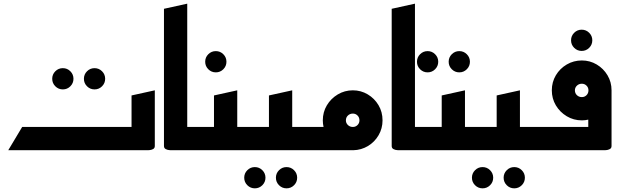

<svg xmlns="http://www.w3.org/2000/svg" viewBox="-20 -820 3383 1048"><path d="M496 -332Q472 -332 455 -349Q438 -366 438 -390Q438 -414 455 -431Q472 -448 496 -448Q520 -448 537 -431Q554 -414 554 -390Q554 -366 537 -349Q520 -332 496 -332ZM323 -332Q299 -332 282 -349Q265 -366 265 -390Q265 -414 282 -431Q299 -448 323 -448Q347 -448 364 -431Q381 -414 381 -390Q381 -366 364 -349Q347 -332 323 -332Z M25 0 101 -127H698V-299L825 -327V-23Q825 -11 815 -6Q805 -1 795 -0.5Q785 0 785 0Z M915 0Q915 0 905 -0.5Q895 -1 885 -6Q875 -11 875 -23V-772L1002 -800V-127H1095V0Z M1158 -425Q1134 -425 1117 -442Q1100 -459 1100 -483Q1100 -507 1117 -524Q1134 -541 1158 -541Q1182 -541 1199 -524Q1216 -507 1216 -483Q1216 -459 1199 -442Q1182 -425 1158 -425Z M1055 0V-127H1148V-299L1275 -327V-127H1395V0H1239Q1237 0 1236 0Q1235 0 1235 0Z M1544 208Q1520 208 1503 191Q1486 174 1486 150Q1486 126 1503 109Q1520 92 1544 92Q1568 92 1585 109Q1602 126 1602 150Q1602 174 1585 191Q1568 208 1544 208ZM1371 208Q1347 208 1330 191Q1313 174 1313 150Q1313 126 1330 109Q1347 92 1371 92Q1395 92 1412 109Q1429 126 1429 150Q1429 174 1412 191Q1395 208 1371 208Z M1355 0V-127H1448V-299L1575 -327V-127H1695V0H1539Q1537 0 1536 0Q1535 0 1535 0Z M1655 0V-127H1746Q1742 -145 1742 -163Q1742 -208 1764 -245Q1786 -282 1823.5 -304.5Q1861 -327 1906 -327Q1950 -327 1987 -305Q2024 -283 2046 -246Q2068 -209 2068 -163Q2068 -119 2046.5 -82Q2025 -45 1988.5 -23Q1952 -1 1908 0ZM1906 -127Q1921 -127 1931.5 -137.5Q1942 -148 1942 -163Q1942 -179 1931.5 -189.5Q1921 -200 1906 -200Q1890 -200 1879 -189.5Q1868 -179 1868 -163Q1868 -148 1879 -137.5Q1890 -127 1906 -127Z M2158 0Q2158 0 2148 -0.5Q2138 -1 2128 -6Q2118 -11 2118 -23V-772L2245 -800V-127H2338V0Z M2487 -425Q2463 -425 2446 -442Q2429 -459 2429 -483Q2429 -507 2446 -524Q2463 -541 2487 -541Q2511 -541 2528 -524Q2545 -507 2545 -483Q2545 -459 2528 -442Q2511 -425 2487 -425ZM2314 -425Q2290 -425 2273 -442Q2256 -459 2256 -483Q2256 -507 2273 -524Q2290 -541 2314 -541Q2338 -541 2355 -524Q2372 -507 2372 -483Q2372 -459 2355 -442Q2338 -425 2314 -425Z M2298 0V-127H2391V-299L2518 -327V-127H2638V0H2482Q2480 0 2479 0Q2478 0 2478 0Z M2787 208Q2763 208 2746 191Q2729 174 2729 150Q2729 126 2746 109Q2763 92 2787 92Q2811 92 2828 109Q2845 126 2845 150Q2845 174 2828 191Q2811 208 2787 208ZM2614 208Q2590 208 2573 191Q2556 174 2556 150Q2556 126 2573 109Q2590 92 2614 92Q2638 92 2655 109Q2672 126 2672 150Q2672 174 2655 191Q2638 208 2614 208Z M2598 0V-127H2691V-299L2818 -327V-127H2938V0H2782Q2780 0 2779 0Q2778 0 2778 0Z M3155 -542Q3131 -542 3114 -559Q3097 -576 3097 -600Q3097 -624 3114 -641Q3131 -658 3155 -658Q3179 -658 3196 -641Q3213 -624 3213 -600Q3213 -576 3196 -559Q3179 -542 3155 -542Z M2898 0V-127H3191V-167Q3174 -163 3156 -163Q3111 -163 3073.5 -185.5Q3036 -208 3014 -245Q2992 -282 2992 -327Q2992 -372 3014 -409Q3036 -446 3073.5 -468Q3111 -490 3156 -490Q3200 -490 3237 -468Q3274 -446 3296 -409Q3318 -372 3318 -327V-23Q3318 -11 3308 -6Q3298 -1 3288 -0.5Q3278 0 3278 0ZM3156 -290Q3171 -290 3181.5 -300.5Q3192 -311 3192 -327Q3192 -342 3181.5 -352.5Q3171 -363 3156 -363Q3140 -363 3129 -352.5Q3118 -342 3118 -327Q3118 -311 3129 -300.5Q3140 -290 3156 -290Z"/></svg>

Font: Reem Kufi SemiBold
Style: Regular
Weight: 600
Designer: Khaled Hosny
Version: Version 1.001